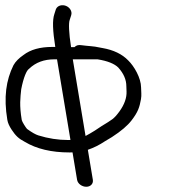

<svg xmlns="http://www.w3.org/2000/svg" viewBox="-20 -710 671 733"><path d="M334.5 -23.5 315.4 -138.1C337.5 -145.7 359.4 -156.4 381.4 -171.2L407 -186.5C443 -209.8 467.1 -230.7 482.1 -250.2C507.1 -282.7 512.6 -300.4 518.2 -331.4C521.1 -347.7 518.7 -359.6 518.6 -376.1C518.4 -412.3 492.2 -457.4 469.4 -479.4C446.2 -503.5 413.1 -519.3 371.9 -526.5C366.1 -527.4 361.9 -528.2 360 -528.7C337.7 -534.1 315.5 -533.9 290.5 -537.5C280.9 -538.9 272.1 -538 264.3 -530.1H251.3C242.6 -585.9 241.7 -621.7 245.9 -633.3C248 -639.8 249.6 -644.9 251.8 -651.8C256.6 -666.3 246.4 -682.1 231.5 -687.7C218 -692.8 200.8 -690 193.9 -675.9L193.6 -675.3L187.6 -656.6C179.4 -632.8 181.3 -593.1 191 -530.8H179.5C133.7 -530.8 96.6 -521 69.2 -499.7C52.5 -488.2 39.4 -475.4 31.3 -460.8C3.4 -404.2 -6.5 -339.3 8 -252.3C9.9 -240.5 15.7 -228.1 24.4 -214.9C39.5 -191.9 51.3 -180.6 74.7 -168.5C119.4 -141.6 176.5 -128 245.5 -128C249.6 -128 252.5 -128.1 256.9 -128.2L274.3 -23.5C276.8 -8.5 293.1 3 309.4 3C326.6 3 336.8 -9.6 334.5 -23.5ZM257.9 -483.5H352.4C391.4 -477.4 417.4 -466.2 431.4 -452.3C452.2 -429.3 462.4 -405.8 462.4 -380.1C462.4 -373.9 462.6 -367 463.1 -360.4C464 -337.2 455.5 -311.5 435.8 -284.3C414 -254.8 408.7 -253.9 367.9 -228.6L342.3 -211.6C328.2 -202.8 317.2 -196.4 306.6 -190.9ZM239.7 -175.5C202 -175.5 163.9 -181.4 126.1 -193.2C115.4 -196.8 103 -203.5 83.2 -217.8C78 -223.5 64.2 -245.2 63 -252C53.5 -309.6 57.6 -335.7 61 -369.3C69.8 -414.9 81.6 -440.7 89.8 -446.4L90.6 -447L91.3 -447.7C116.5 -471.8 148.2 -483.5 187.4 -483.5H197.7L249 -175.7C246.5 -175.6 242.8 -175.5 239.7 -175.5Z"/></svg>

Font: MewTooHand
Style: BdLta
Weight: 400
Designer: Mew Too, Robert Jablonski
Version: Version 0.77